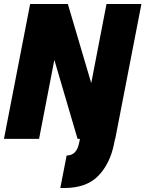

<svg xmlns="http://www.w3.org/2000/svg" viewBox="-31 -700 733 968"><path d="M121 -680H311L429 -281L506 -680H682L550 0H549L544 25Q524 125 464.5 186.5Q405 248 292 248H273L305 84Q356 84 368 20L372 0H360L243 -398L166 0H-11Z"/></svg>

Font: Teachers ExtraBold
Style: Italic
Weight: 800
Designer: Alfredo Marco Pradil & Chank Diesel
Version: Version 0.009